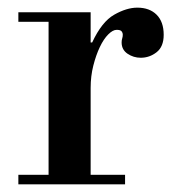

<svg xmlns="http://www.w3.org/2000/svg" viewBox="-20 -482 472 502"><path d="M28 -450H217V-371H221Q246 -425 278.5 -443.5Q311 -462 339 -462Q371 -462 389.5 -443.5Q408 -425 408 -391Q408 -360 389.5 -345.5Q371 -331 348 -331Q329 -331 313.5 -341.5Q298 -352 298 -371Q298 -377 299.5 -381.5Q301 -386 301 -391Q301 -396 298 -400Q295 -404 285 -404Q275 -404 263 -392Q251 -380 241 -359Q231 -338 224 -310.5Q217 -283 217 -252V-25H307V0H28V-25H107V-425H28Z"/></svg>

Font: Libre Bodoni
Style: Regular
Weight: 400
Designer: Pablo Impallari, Rodrigo Fuenzalida
Foundry: Pablo Impallari, Rodrigo Fuenzalida
Version: Version 1.001; ttfautohint (v1.5.65-e2d9)